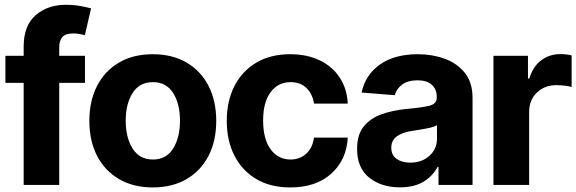

<svg xmlns="http://www.w3.org/2000/svg" viewBox="-20 -782 2438 812"><path d="M80.1 0V-431.6H2.9V-545.9H80.1V-585.4Q80.1 -673.8 130.9 -717.8Q181.6 -761.7 258.3 -761.7Q293.5 -761.7 322.5 -756.1Q351.6 -750.5 365.2 -746.6L338.9 -633.3Q329.6 -635.7 316.9 -638.2Q304.2 -640.6 290 -640.6Q256.8 -640.6 243.7 -625.2Q230.5 -609.9 230.5 -582V-545.9H339.4V-431.6H230.5V0Z M626 10.7Q543.5 10.7 483.2 -24.7Q422.9 -60.1 390.4 -123.3Q357.9 -186.5 357.9 -270.5Q357.9 -355 390.4 -418.5Q422.9 -481.9 483.2 -517.3Q543.5 -552.7 626 -552.7Q709 -552.7 769.3 -517.3Q829.6 -481.9 862.1 -418.5Q894.5 -355 894.5 -270.5Q894.5 -186.5 862.1 -123.3Q829.6 -60.1 769.3 -24.7Q709 10.7 626 10.7ZM627 -107.4Q683.1 -107.4 712.2 -153.8Q741.2 -200.2 741.2 -271.5Q741.2 -342.8 712.2 -388.7Q683.1 -434.6 627 -434.6Q569.8 -434.6 540.8 -388.7Q511.7 -342.8 511.7 -271.5Q511.7 -200.2 540.8 -153.8Q569.8 -107.4 627 -107.4Z M1207 10.7Q1123.5 10.7 1063.5 -25.1Q1003.4 -61 971.2 -124.3Q939 -187.5 939 -270.5Q939 -354.5 971.4 -418Q1003.9 -481.4 1064 -517.1Q1124 -552.7 1207 -552.7Q1278.3 -552.7 1332 -526.9Q1385.7 -501 1416.7 -453.9Q1447.8 -406.7 1450.7 -343.8H1308.1Q1301.8 -384.3 1276.4 -409.4Q1251 -434.6 1209 -434.6Q1156.2 -434.6 1124.5 -392.3Q1092.8 -350.1 1092.8 -272.5Q1092.8 -194.3 1124.3 -150.9Q1155.8 -107.4 1209 -107.4Q1248 -107.4 1274.9 -131.8Q1301.8 -156.2 1308.1 -200.2H1450.7Q1445.8 -106 1381.1 -47.6Q1316.4 10.7 1207 10.7Z M1671.4 10.3Q1593.3 10.3 1541.7 -30.5Q1490.2 -71.3 1490.2 -152.3Q1490.2 -213.4 1519 -248Q1547.9 -282.7 1594.5 -299.1Q1641.1 -315.4 1695.3 -320.8Q1766.1 -327.1 1796.6 -335Q1827.1 -342.8 1827.1 -369.1V-371.6Q1827.1 -405.3 1805.9 -423.8Q1784.7 -442.4 1746.1 -442.4Q1705.6 -442.4 1681.2 -424.6Q1656.7 -406.7 1649.4 -379.4L1509.3 -390.6Q1524.9 -465.3 1586.7 -509Q1648.4 -552.7 1747.1 -552.7Q1807.6 -552.7 1860.4 -533.7Q1913.1 -514.6 1945.8 -473.9Q1978.5 -433.1 1978.5 -368.2V0H1834.5V-76.2H1830.6Q1810.5 -37.6 1771.2 -13.7Q1731.9 10.3 1671.4 10.3ZM1714.8 -94.2Q1764.6 -94.2 1796.4 -123.3Q1828.1 -152.3 1828.1 -194.8V-252.9Q1818.8 -246.6 1800.3 -242.2Q1781.7 -237.8 1760.7 -234.4Q1739.7 -231 1723.6 -228.5Q1683.1 -222.7 1658.9 -205.8Q1634.8 -189 1634.8 -157.2Q1634.8 -126 1657.2 -110.1Q1679.7 -94.2 1714.8 -94.2Z M2066.9 0V-545.9H2212.9V-450.2H2218.8Q2233.9 -501 2269 -527.1Q2304.2 -553.2 2349.6 -553.2Q2375.5 -553.2 2397.5 -547.9V-414.1Q2386.7 -417.5 2367.9 -419.7Q2349.1 -421.9 2333 -421.9Q2283.2 -421.9 2250.5 -390.4Q2217.8 -358.9 2217.8 -308.6V0Z"/></svg>

Font: Inter Tight
Style: Bold
Weight: 700
Designer: Rasmus Andersson
Foundry: rsms
Version: Version 3.004; ttfautohint (v1.8.4.7-5d5b)